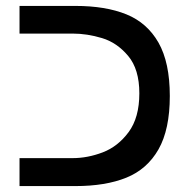

<svg xmlns="http://www.w3.org/2000/svg" viewBox="-20 -629 640 649"><path d="M46 -94.5H225.5Q276 -94.5 327.2 -114Q378.5 -133.5 414.8 -182.5Q451 -231.5 451 -313.5Q451 -395 413.2 -440Q375.5 -485 325 -500.2Q274.5 -515.5 225.5 -515.5H46V-609H234.5Q337 -609 407.2 -580.5Q477.5 -552 515.8 -484.8Q554 -417.5 554 -304.5Q554 -191.5 515.8 -124.2Q477.5 -57 407.2 -28.5Q337 0 234.5 0H46Z"/></svg>

Font: JuliaMono
Style: Regular
Weight: 400
Monospace: yes
Designer: cormullion
Foundry: corm
Version: Version 0.055; ttfautohint (v1.8.4)